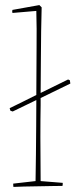

<svg xmlns="http://www.w3.org/2000/svg" viewBox="-20 -732 303 756"><path d="M33 4Q32 0 32 -9L120 -19Q121 -66 121.5 -124Q122 -182 122.5 -235.5Q123 -289 123 -322Q123 -330 123 -338L30 -293L21 -296L18 -306Q45 -319 71 -332Q97 -345 123 -358Q123 -467 124 -543.5Q125 -620 123 -689L29 -681Q27 -688 29 -693L135 -712L144 -703Q143 -658 142 -609Q141 -560 141 -501Q141 -442 140 -366Q169 -380 196 -393.5Q223 -407 248 -419L255 -416L257 -403L140 -346Q140 -332 140 -318Q138 -212 140 -19L227 -12Q227 -10 227 -6.5Q227 -3 226 0Q213 0 187 0.5Q161 1 131 1.5Q101 2 74.5 2.5Q48 3 33 4Z"/></svg>

Font: Labrada Thin
Style: Regular
Weight: 100
Designer: Mercedes Jáuregui
Foundry: Omnibus-Type Team
Version: Version 1.000; ttfautohint (v1.8.4.7-5d5b)